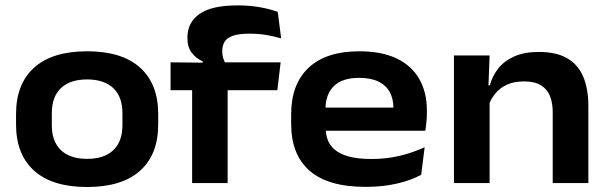

<svg xmlns="http://www.w3.org/2000/svg" viewBox="-20 -696 2315 730"><path d="M311 15Q179 15 110 -46.8Q41 -108.5 41 -223V-262.5Q41 -377 110 -439Q179 -501 311 -501Q443.5 -501 512.5 -439Q581.5 -377 581.5 -262.5V-223Q581.5 -108.5 512.5 -46.8Q443.5 15 311 15ZM311 -92Q376 -92 410.8 -125Q445.5 -158 445.5 -220V-265.5Q445.5 -328 410.8 -361Q376 -394 311 -394Q246.5 -394 211.8 -361Q177 -328 177 -265.5V-220Q177 -158 211.8 -125Q246.5 -92 311 -92Z M884 -675.5Q928.5 -675.5 966.8 -668.8Q1005 -662 1036 -651L1049 -550Q1021.5 -558 992.5 -563Q963.5 -568 928.5 -568Q887.5 -568 864.8 -559.8Q842 -551.5 833.5 -536.5Q825 -521.5 825 -501V-499Q825 -485.5 829 -473.8Q833 -462 838.5 -452.5L751 -448.5V-462.5Q726.5 -473 709.5 -494.8Q692.5 -516.5 692.5 -551V-553.5Q692.5 -610 738.2 -642.8Q784 -675.5 884 -675.5ZM710.5 0V-419.5H845.5V0ZM628.5 -353V-459L768 -457.5L818.5 -459H1047L1034.5 -353Z M1370 14.5Q1227 14.5 1157 -47Q1087 -108.5 1087 -224.5V-262Q1087 -376 1153.5 -438.5Q1220 -501 1346 -501Q1431.5 -501 1488.5 -473.5Q1545.5 -446 1574.2 -395.5Q1603 -345 1603 -276.5V-265.5Q1603 -248.5 1601.2 -231Q1599.5 -213.5 1597 -199H1472.5Q1474.5 -221 1475.2 -243Q1476 -265 1476 -283Q1476 -320 1461.8 -346Q1447.5 -372 1418.5 -386Q1389.5 -400 1346 -400Q1281 -400 1249.2 -368.5Q1217.5 -337 1217.5 -281V-251.5L1218.5 -238.5V-208Q1218.5 -184 1226.5 -163Q1234.5 -142 1253.8 -126Q1273 -110 1307 -100.8Q1341 -91.5 1393 -91.5Q1448 -91.5 1498.2 -103.2Q1548.5 -115 1594.5 -136L1581.5 -31.5Q1541.5 -10 1488.5 2.2Q1435.5 14.5 1370 14.5ZM1153.5 -199V-287H1570.5V-199Z M2081.5 0V-270Q2081.5 -303.5 2071.5 -329.8Q2061.5 -356 2037.5 -371.2Q2013.5 -386.5 1972 -386.5Q1935 -386.5 1908 -374.2Q1881 -362 1863.8 -341.2Q1846.5 -320.5 1838 -295L1819 -371.5H1842.5Q1851.5 -406.5 1874 -435.2Q1896.5 -464 1934.8 -481.2Q1973 -498.5 2029 -498.5Q2094.5 -498.5 2136 -474.8Q2177.5 -451 2197.2 -405Q2217 -359 2217 -292.5V0ZM1706 0V-485H1841.5L1836.5 -352L1841.5 -339V0Z"/></svg>

Font: Anek Gujarati SemiExpanded SemiBold
Style: Regular
Weight: 600
Width: 6
Designer: Mrunmayee Ghaisas (Gujarati), Yesha Goshar (Latin)
Foundry: Ek Type
Version: Version 1.003